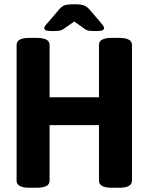

<svg xmlns="http://www.w3.org/2000/svg" viewBox="-20 -880 697 902"><path d="M118 2Q58 2 58 -31V-669Q58 -702 118 -702H153Q213 -702 213 -669V-423H445V-669Q445 -702 505 -702H540Q600 -702 600 -669V-31Q600 2 540 2H505Q445 2 445 -31V-292H213V-31Q213 2 153 2ZM228 -734Q202 -734 195 -738Q188 -742 188 -748Q188 -751 190.5 -756Q193 -761 205 -774L259 -837Q271 -851 284.5 -855.5Q298 -860 329 -860Q359 -860 373 -855Q387 -850 400 -836L453 -774Q464 -761 466.5 -756Q469 -751 469 -748Q469 -742 462 -738Q455 -734 430 -734Q417 -734 403.5 -735Q390 -736 381 -742L329 -779L274 -741Q265 -736 253 -735Q241 -734 228 -734Z"/></svg>

Font: Asap Semi Condensed
Style: Bold
Weight: 700
Width: 4
Designer: Pablo Cosgaya
Foundry: Omnibus-Type
Version: Version 3.001; ttfautohint (v1.8.4.7-5d5b)